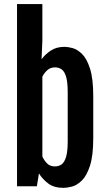

<svg xmlns="http://www.w3.org/2000/svg" viewBox="-20 -908 521 936"><path d="M63 -888.2H186.5V-709L182.6 -620.1L183.1 -619.6Q200.2 -643.1 227.5 -661.4Q254.9 -679.7 294.9 -679.7Q310.5 -679.7 333.7 -673.6Q356.9 -667.5 380.1 -644.8Q403.3 -622.1 418.9 -573.2Q434.6 -524.4 434.6 -438.5V-234.9Q434.6 -149.4 418.7 -100.3Q402.8 -51.3 379.2 -28.1Q355.5 -4.9 331.3 1.5Q307.1 7.8 290 7.8Q242.7 7.8 214.6 -13.9Q186.5 -35.6 169.9 -62.5L159.7 0H63ZM186.5 -145Q194.8 -126.5 209.2 -111.6Q223.6 -96.7 248 -96.7Q266.1 -96.7 280 -106.4Q293.9 -116.2 302 -142.8Q310.1 -169.4 310.1 -219.2V-457.5Q310.1 -507.8 302.2 -533.9Q294.4 -560.1 280.5 -569.8Q266.6 -579.6 248.5 -579.6Q226.1 -579.6 210.9 -566.2Q195.8 -552.7 186.5 -534.2Z"/></svg>

Font: Fjalla One
Style: Regular
Weight: 400
Designer: Irina Smirnova, Eben Sorkin
Foundry: Sorkin Type
Version: Version 1.002; ttfautohint (v1.8.4.7-5d5b);gftools[0.9.25]